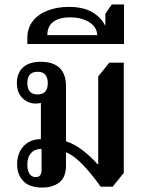

<svg xmlns="http://www.w3.org/2000/svg" viewBox="-20 -834 655 864"><path d="M170 10Q112 10 84.5 -19.5Q57 -49 57 -94Q57 -144 85.5 -175.5Q114 -207 164 -208V-371Q153 -368 141 -368Q106 -368 81 -392.5Q56 -417 56 -461Q56 -505 83.5 -530.5Q111 -556 164 -556Q219 -556 248 -528.5Q277 -501 277 -446V-198Q315 -186 351.5 -158Q388 -130 419 -95H422V-490L472 -552H537V-56L487 6H433Q411 -25 385 -56.5Q359 -88 331.5 -113Q304 -138 277 -149V-90Q277 -36 247 -13Q217 10 170 10ZM149 -409Q195 -409 195 -460Q195 -511 149 -511Q103 -511 103 -460Q103 -409 149 -409ZM141 -37Q167 -37 167 -69V-164Q137 -164 120 -145.5Q103 -127 103 -93Q103 -68 112.5 -52.5Q122 -37 141 -37Z M103 -636V-662Q103 -708 128 -739.5Q153 -771 195.5 -787Q238 -803 290 -803Q355 -803 395.5 -779Q436 -755 454 -717V-772L483 -814H538V-636ZM193 -676H418Q415 -715 379.5 -735.5Q344 -756 295 -756Q247 -756 220 -736Q193 -716 193 -676Z"/></svg>

Font: Noto Serif Thai SemiCondensed SemiBold
Style: Regular
Weight: 600
Width: 4
Designer: Monotype Design Team
Foundry: Monotype Imaging Inc.
Version: Version 2.002; ttfautohint (v1.8.4.7-5d5b)